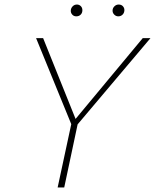

<svg xmlns="http://www.w3.org/2000/svg" viewBox="-20 -826 683 846"><path d="M322 -278 263 0H234L294 -279L139 -658H170L313 -302L609 -658H643ZM292 -781Q293 -791 300.5 -798.5Q308 -806 319 -806Q329 -806 336 -799Q343 -792 343 -781Q343 -769 335.5 -761.5Q328 -754 316 -754Q305 -754 298 -762Q291 -770 292 -781ZM476 -779Q476 -790 484 -798Q492 -806 503 -806Q515 -806 522 -798Q529 -790 528 -779Q527 -768 519.5 -761Q512 -754 501 -754Q491 -754 483.5 -761.5Q476 -769 476 -779Z"/></svg>

Font: Ysabeau Extralight
Style: Italic
Weight: 200
Italic angle: -12°
Designer: Christian Thalmann (Catharsis Fonts)
Version: Version 0.003